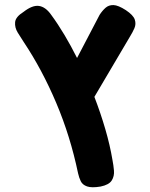

<svg xmlns="http://www.w3.org/2000/svg" viewBox="-20 -605 604 775"><path d="M386 148Q350 154 331.5 147.5Q313 141 306 126.5Q299 112 295 94Q264 -55 207 -189.5Q150 -324 76 -435Q64 -453 51.5 -473.5Q39 -494 41 -515.5Q43 -537 75 -557Q111 -585 137.5 -581Q164 -577 186 -546Q214 -508 240.5 -463.5Q267 -419 291 -371L382 -545Q393 -562 406 -573.5Q419 -585 438 -584.5Q457 -584 488 -564Q518 -544 524 -526Q530 -508 522.5 -491Q515 -474 505 -458L361 -214Q386 -149 405 -84Q424 -19 434 41Q438 61 440 83.5Q442 106 431 123.5Q420 141 386 148Z"/></svg>

Font: Fredoka SemiBold
Style: Regular
Weight: 600
Designer: Ben Nathan
Foundry: Milena B. Brandão, Ben Nathan
Version: Version 2.001